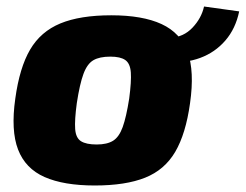

<svg xmlns="http://www.w3.org/2000/svg" viewBox="-20 -558 755 590"><path d="M322 -511Q418 -511 476.5 -484Q535 -457 556.5 -398Q578 -339 564 -241Q551 -147 518.5 -91.5Q486 -36 426 -12Q366 12 271 12Q176 12 117 -14Q58 -40 35.5 -98.5Q13 -157 27 -255Q40 -350 72.5 -405.5Q105 -461 165.5 -486Q226 -511 322 -511ZM319 -384Q286 -384 267 -373Q248 -362 236.5 -331Q225 -300 216 -241Q209 -189 211 -161.5Q213 -134 229 -124Q245 -114 277 -114Q309 -114 327.5 -125.5Q346 -137 357 -167.5Q368 -198 377 -255Q384 -308 382 -335.5Q380 -363 365 -373.5Q350 -384 319 -384ZM495 -368 504 -442Q544 -444 571.5 -473Q599 -502 607 -538L715 -523Q704 -470 672.5 -433.5Q641 -397 595 -380Q549 -363 495 -368Z"/></svg>

Font: Exo 2 ExtraBold
Style: Italic
Weight: 800
Italic angle: -8°
Designer: Natanael Gama
Foundry: Natanael Gama
Version: Version 2.010